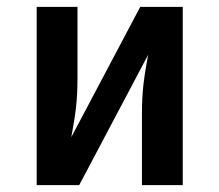

<svg xmlns="http://www.w3.org/2000/svg" viewBox="-20 -540 640 560"><path d="M87 0V-520H206V-312Q206 -290 205 -268.5Q204 -247 201.5 -225.5Q199 -204 195.5 -183Q192 -162 188 -140L389 -520H513V0H394V-208Q394 -230 395 -251.5Q396 -273 398.5 -294.5Q401 -316 404.5 -337Q408 -358 412 -380L211 0Z"/></svg>

Font: Iosevka Etoile
Style: Bold
Weight: 700
Designer: Belleve Invis
Foundry: Belleve Invis
Version: Version 28.1.0; ttfautohint (v1.8.4)